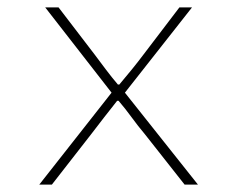

<svg xmlns="http://www.w3.org/2000/svg" viewBox="-20 -498 640 518"><path d="M86 0 281 -248 102 -478H138L236 -350Q251 -330 266 -310Q281 -290 298 -270H302Q319 -290 336 -311Q353 -332 368 -352L464 -478H498L317 -248L514 0H478L370 -137Q353 -157 335.5 -181Q318 -205 300 -226H296Q278 -203 261 -181.5Q244 -160 226 -136L120 0Z"/></svg>

Font: Source Code Pro ExtraLight
Style: Regular
Weight: 200
Monospace: yes
Designer: Paul D. Hunt, Teo Tuominen
Foundry: Adobe Systems Incorporated
Version: Version 2.030;PS 1.000;hotconv 16.6.51;makeotf.lib2.5.65220